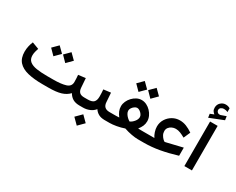

<svg xmlns="http://www.w3.org/2000/svg" viewBox="-133 -1474 2818 2289"><g transform="rotate(30 1276.0 -329.5)"><path d="M533.2 -503.9 608.4 -429.2 533.2 -353.5 459 -429.2ZM370.1 -503.9 445.3 -429.2 370.1 -353.5 295.4 -429.2ZM735.8 -309.1 835 -321.3 844.2 -195.8Q846.7 -153.3 867.7 -132.6Q888.7 -111.8 932.6 -111.8H944.3V0H932.6Q877.4 0 841.3 -20.8Q805.2 -41.5 781.2 -83Q739.3 -38.6 675.8 -19.3Q612.3 0 504.4 0H422.9Q304.7 0 220 -20.8Q135.3 -41.5 90.1 -91.8Q44.9 -142.1 44.9 -231.4Q44.9 -269.5 53.2 -305.9Q61.5 -342.3 75.2 -374.5L168.9 -339.4Q161.1 -316.9 154.5 -290Q147.9 -263.2 147.9 -238.8Q147.9 -185.5 181.6 -158.2Q215.3 -130.9 277.1 -121.3Q338.9 -111.8 422.9 -111.8H504.4Q616.7 -111.8 678.7 -131.6Q740.7 -151.4 740.7 -212.9Q740.7 -235.4 739.3 -261.2Q737.8 -287.1 735.8 -309.1Z M924.3 -111.8H981.4Q1039.6 -111.8 1063.5 -135.5Q1087.4 -159.2 1087.4 -212.9Q1087.4 -238.8 1086.2 -262.5Q1085 -286.1 1083 -309.1L1182.1 -321.3L1190.9 -195.8Q1195.8 -111.8 1280.8 -111.8H1291V0H1279.8Q1228 0 1194.3 -18.6Q1160.6 -37.1 1139.6 -69.8Q1111.8 -35.2 1069.8 -17.6Q1027.8 0 981.4 0H924.3ZM1024.9 67.4 1103 145.5 1024.9 223.6 946.8 145.5Z M1624.5 -643.1 1699.7 -568.4 1624.5 -492.7 1550.3 -568.4ZM1461.4 -643.1 1536.6 -568.4 1461.4 -492.7 1386.7 -568.4ZM1727.1 -240.7Q1727.1 -205.1 1713.9 -174.6Q1700.7 -144 1675.8 -113.3Q1696.3 -112.3 1712.4 -112.1Q1728.5 -111.8 1741.2 -111.8H1788.6V0H1733.9Q1700.2 0 1647.5 -9.5Q1594.7 -19 1543.9 -36.6Q1493.2 -18.6 1439 -9.3Q1384.8 0 1348.6 0H1271.5V-111.8H1341.8Q1358.4 -111.8 1375 -112.1Q1391.6 -112.3 1415.5 -113.8Q1391.1 -144.5 1378.2 -175.5Q1365.2 -206.5 1365.2 -241.7Q1365.2 -275.4 1380.1 -308.6Q1395 -341.8 1420.4 -368.9Q1445.8 -396 1478 -412.4Q1510.3 -428.7 1544.4 -428.7Q1580.1 -428.7 1612.8 -412.6Q1645.5 -396.5 1671.4 -369.1Q1697.3 -341.8 1712.2 -308.6Q1727.1 -275.4 1727.1 -240.7ZM1544.9 -320.8Q1528.3 -320.8 1510.3 -308.3Q1492.2 -295.9 1479.5 -277.3Q1466.8 -258.8 1466.8 -239.7Q1466.8 -219.2 1479.2 -198.2Q1491.7 -177.2 1509.8 -160.2Q1527.8 -143.1 1545.9 -133.8Q1576.2 -147.9 1601.1 -178.5Q1626 -209 1626 -240.7Q1626 -258.8 1612.8 -277.3Q1599.6 -295.9 1580.8 -308.3Q1562 -320.8 1544.9 -320.8Z M1899.9 -111.8Q1881.8 -137.7 1869.6 -175Q1857.4 -212.4 1857.4 -246.6Q1857.4 -301.8 1885.3 -346.9Q1913.1 -392.1 1959.5 -419.2Q2005.9 -446.3 2061 -446.3Q2106.9 -446.3 2150.1 -429.2Q2193.4 -412.1 2239.3 -380.4L2198.7 -289.1Q2163.6 -309.6 2131.8 -322Q2100.1 -334.5 2068.4 -334.5Q2041.5 -334.5 2016.8 -323.2Q1992.2 -312 1976.6 -291.7Q1960.9 -271.5 1960.9 -243.2Q1960.9 -213.9 1974.4 -189.9Q1987.8 -166 2003.9 -150.9Q2020 -135.7 2027.8 -132.8Q2033.7 -132.8 2041 -134.8L2261.2 -187.5V-75.7Q2139.2 -38.6 2031.7 -19.3Q1924.3 0 1820.3 0H1769V-111.8Z M2378.9 -712.4Q2362.3 -725.6 2351.8 -741.7Q2341.3 -757.8 2341.3 -785.6Q2341.3 -828.1 2370.8 -855.7Q2400.4 -883.3 2438.5 -883.3Q2457 -883.3 2471.2 -879.2Q2485.4 -875 2499.5 -866.7L2500 -814.5Q2484.9 -822.3 2471.4 -824.7Q2458 -827.1 2445.3 -827.1Q2425.3 -827.1 2408 -814.9Q2390.6 -802.7 2390.6 -779.3Q2391.1 -765.1 2404.5 -752Q2418 -738.8 2444.8 -742.7Q2445.8 -742.7 2447 -743.2Q2448.2 -743.7 2449.2 -744.1L2516.6 -768.1L2523.9 -716.3L2334 -641.1L2326.7 -691.9ZM2481 -613.8V-0.5H2377V-613.8Z"/></g></svg>

Font: Vazirmatn FD NL Medium
Style: Regular
Weight: 500
Designer: Saber Rastikerdar
Foundry: Saber Rastikerdar
Version: Version 33.003